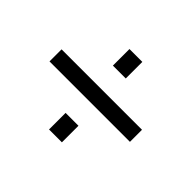

<svg xmlns="http://www.w3.org/2000/svg" viewBox="-115 -672 844 844"><g transform="rotate(45 307.0 -250.0)"><path d="M265 -397H345V-500H265ZM55 -213H555V-288H55ZM265 0H345V-103H265Z"/></g></svg>

Font: Plus Jakarta Sans
Style: Regular
Weight: 400
Designer: Gumpita Rahayu
Foundry: Tokotype
Version: Version 2.004; ttfautohint (v1.8.3)